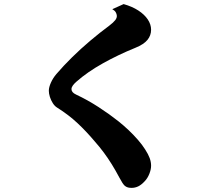

<svg xmlns="http://www.w3.org/2000/svg" viewBox="-20 -848 1040 935"><path d="M582 -828.1Q623.5 -816.4 653.6 -796.9Q683.6 -777.3 699.7 -753.2Q715.8 -729 715.8 -703.1Q715.8 -675.3 698 -653.6Q680.2 -631.8 639.2 -615.2Q555.2 -581.1 480.5 -539.3Q405.8 -497.6 352.1 -450.2Q340.8 -440.4 334.5 -431.4Q328.1 -422.4 328.1 -414.1Q328.1 -406.2 333.3 -399.7Q338.4 -393.1 351.1 -387.2Q407.2 -360.8 460.2 -326.4Q513.2 -292 556.2 -257.8Q582 -237.3 606.7 -213.9Q631.3 -190.4 652.1 -166.5Q672.9 -142.6 687 -120.1Q702.1 -96.7 709 -77.9Q715.8 -59.1 715.8 -41Q715.8 -22.9 707.3 -1.5Q698.7 20 685.1 34.2Q668.5 52.2 653.1 59.6Q637.7 66.9 621.1 66.9Q603 66.9 593 60.5Q583 54.2 576.4 43Q569.8 31.7 562 18.1Q542.5 -18.6 524.2 -48.1Q505.9 -77.6 485.8 -104.7Q465.8 -131.8 439.9 -161.1Q399.9 -208.5 357.2 -248.5Q314.5 -288.6 257.8 -324.2Q246.1 -331.5 237.1 -345.7Q228 -359.9 222.9 -376.2Q217.8 -392.6 217.8 -405.8Q217.8 -422.9 227.8 -445.3Q237.8 -467.8 254.9 -487.8Q289.6 -528.3 331.3 -569.3Q373 -610.4 419.2 -649.4Q465.3 -688.5 512.2 -723.1Q532.2 -738.3 541.3 -750Q550.3 -761.7 548.8 -772.9Q548.3 -779.8 543.7 -788.1Q539.1 -796.4 526.9 -803.2Z"/></svg>

Font: BIZ UDMincho
Style: Bold
Weight: 700
Monospace: yes
Designer: TypeBank Co., Ltd.
Foundry: Morisawa Inc.
Version: Version 1.06